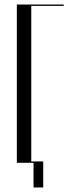

<svg xmlns="http://www.w3.org/2000/svg" viewBox="-20 -719 304 848"><path d="M54.4 0H118.1V-693H261.4V-699H54.4ZM104.1 0H128.1V109H170.9V-6H104.1Z"/></svg>

Font: Moniqa Black
Style: Regular
Weight: 900
Designer: Rajesh Rajput
Foundry: Rajesh Rajput
Version: Version 1.000